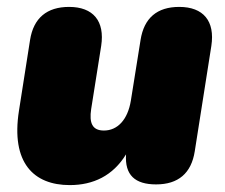

<svg xmlns="http://www.w3.org/2000/svg" viewBox="-20 -524 653 556"><path d="M182 12C250 12 307 -15 345 -77C341 -17 371 10 432 10C496 10 534 -22 544 -86L592 -391C603 -463 569 -504 499 -504C435 -504 397 -472 387 -408L359 -233C350 -177 320 -146 281 -146C247 -146 238 -168 244 -208L273 -391C284 -463 250 -504 180 -504C116 -504 77 -472 67 -408L35 -204C11 -52 78 12 182 12Z"/></svg>

Font: SN Pro Black
Style: Italic
Weight: 900
Italic angle: -9°
Designer: Tobias Whetton
Foundry: Supernotes
Version: Version 1.001;Glyphs 3.2 (3249)